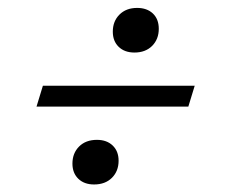

<svg xmlns="http://www.w3.org/2000/svg" viewBox="-20 -490 598 497"><path d="M91 -268H484L467.5 -214H74.5ZM335 -469.5Q360.5 -469.5 375.8 -455Q391 -440.5 391 -415.5Q391 -388.5 373.8 -371.2Q356.5 -354 328 -354Q302.5 -354 287.2 -368.8Q272 -383.5 272 -408Q272 -435 289.2 -452.2Q306.5 -469.5 335 -469.5ZM231 -128Q256.5 -128 271.8 -113.2Q287 -98.5 287 -74Q287 -47 269.8 -29.8Q252.5 -12.5 223.5 -12.5Q198 -12.5 182.8 -27.2Q167.5 -42 167.5 -66.5Q167.5 -93.5 184.8 -110.8Q202 -128 231 -128Z"/></svg>

Font: Newsreader 11pt
Style: Italic
Weight: 400
Italic angle: -17°
Version: Version 1.003